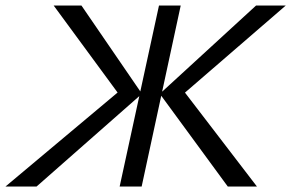

<svg xmlns="http://www.w3.org/2000/svg" viewBox="-47 -678 1059 698"><path d="M-27 0 412 -368 400 -315 148 -658H249L469 -337L86 0ZM388 0 531 -658H610L468 0ZM781 0 534 -337 884 -658H992L595 -315L605 -368L887 0Z"/></svg>

Font: Ysabeau Office Medium
Style: Italic
Weight: 500
Italic angle: -12°
Designer: Christian Thalmann (Catharsis Fonts)
Version: Version 2.001;gftools[0.9.30]; featfreeze: tnum,lnum,ss02